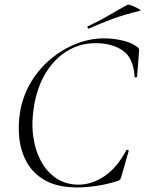

<svg xmlns="http://www.w3.org/2000/svg" viewBox="-20 -803 632 836"><path d="M316 13Q232 13 178.5 -16.5Q125 -46 97.5 -95Q70 -144 64 -202.5Q58 -261 68 -319Q81 -390 116.5 -448Q152 -506 203 -548Q254 -590 313.5 -613Q373 -636 433 -636Q474 -636 514 -626.5Q554 -617 577 -599Q584 -594 585 -590Q586 -586 585 -575L577 -470Q576 -466 571 -466Q566 -466 566 -470Q561 -551 514.5 -583Q468 -615 396 -615Q329 -615 273.5 -581.5Q218 -548 180.5 -487.5Q143 -427 129 -346Q116 -274 124.5 -211Q133 -148 159 -100.5Q185 -53 226.5 -26Q268 1 322 1Q380 1 435 -36Q490 -73 530 -149Q532 -152 537 -150Q542 -148 540 -145L510 -39Q506 -26 503.5 -22Q501 -18 492 -15Q445 0 399.5 6.5Q354 13 316 13ZM368 -679Q364 -677 361.5 -682.5Q359 -688 363 -689Q413 -712 453.5 -736Q494 -760 535 -782Q538 -784 548.5 -780.5Q559 -777 570.5 -771.5Q582 -766 588.5 -761.5Q595 -757 590 -756Q523 -740 471 -721Q419 -702 368 -679Z"/></svg>

Font: Cormorant Light Light
Style: Italic
Weight: 300
Italic angle: -10°
Version: Version 4.000